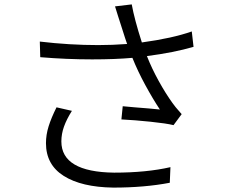

<svg xmlns="http://www.w3.org/2000/svg" viewBox="-20 -814 1040 873"><path d="M259 -171Q259 -32 499 -29Q646 -29 755 -54L752 17Q637 39 495 39Q351 37 270 -14Q189 -65 189 -163Q189 -201 201 -239.5Q213 -278 237 -326L307 -310Q283 -272 271 -238.5Q259 -205 259 -171ZM427 -609Q491 -609 558 -614Q551 -633 536 -681L527 -709L517 -740L503 -785L579 -794Q591 -727 625 -621Q764 -640 852 -671L860 -601Q771 -575 648 -559Q670 -503 701.5 -446Q733 -389 764 -346Q773 -332 806 -295L769 -245Q737 -253 664.5 -260.5Q592 -268 532 -271L538 -331L593 -326Q660 -321 707 -316Q675 -364 640.5 -427.5Q606 -491 582 -551Q504 -544 399 -544Q282 -544 163 -554L161 -625Q296 -609 427 -609Z"/></svg>

Font: Sinter Normal
Style: Regular
Weight: 350
Foundry: Adobe & rsms
Version: Version 1.000